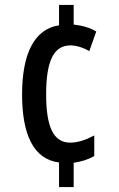

<svg xmlns="http://www.w3.org/2000/svg" viewBox="-20 -744 478 774"><path d="M277 -645V-724H218V-642C118 -627 69 -527 69 -363C69 -202 115 -102 218 -89V10H277V-88C307 -92 336 -101 360 -115V-198C326 -180 294 -169 263 -169C196 -169 166 -231 166 -364C166 -497 196 -561 264 -561C285 -561 312 -554 340 -538L368 -617C343 -632 313 -641 277 -645Z"/></svg>

Font: Noto Sans Gujarati ExtraCondensed Medium
Style: Regular
Weight: 500
Width: 2
Designer: Jelle Bosma - Monotype Design Team, Universal Thirst
Foundry: Monotype Imaging Inc.
Version: Version 2.106